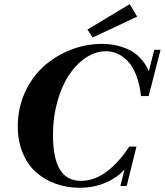

<svg xmlns="http://www.w3.org/2000/svg" viewBox="-20 -890 791 922"><path d="M424.8 -710 399.9 -748 603 -870.1 638.7 -810.1ZM361.8 11.7Q301.8 11.7 248.8 -7.1Q195.8 -25.9 154.5 -61.8Q113.3 -97.7 89.4 -154.8Q65.4 -211.9 65.4 -283.2Q65.4 -370.6 99.6 -445.8Q133.8 -521 190.2 -571.5Q246.6 -622.1 319.3 -650.6Q392.1 -679.2 469.7 -679.2Q503.4 -679.2 534.7 -672.9Q565.9 -666.5 596.9 -652.3Q627.9 -638.2 653.3 -611.6Q678.7 -585 694.8 -548.3L720.7 -650.9H751L693.8 -428.7H657.2Q650.9 -485.8 634 -528.8Q617.2 -571.8 593.8 -596.2Q570.3 -620.6 544.2 -632.3Q518.1 -644 489.3 -644Q439.5 -644 392.8 -613.3Q346.2 -582.5 311.3 -529.8Q276.4 -477.1 255.4 -402.1Q234.4 -327.1 234.4 -244.1Q234.4 -129.9 267.8 -75.7Q301.3 -21.5 369.1 -21.5Q431.2 -21.5 490 -64.2Q548.8 -106.9 600.6 -186H635.3L588.4 2.9H558.1L578.1 -76.7Q541.5 -35.6 485.4 -12Q429.2 11.7 361.8 11.7Z"/></svg>

Font: Elstob ExtraBold
Style: Italic
Weight: 800
Italic angle: -20°
Designer: Peter S. Baker
Version: Version 1.015